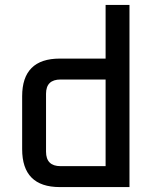

<svg xmlns="http://www.w3.org/2000/svg" viewBox="-20 -760 624 780"><path d="M70 -154V-369Q70 -522 223 -522H409V-740H506V0H223Q70 0 70 -154ZM167 -144Q167 -85 226 -85H409V-437H226Q167 -437 167 -379Z"/></svg>

Font: Oxanium ExtraLight Medium
Style: Regular
Weight: 500
Version: Version 2.000